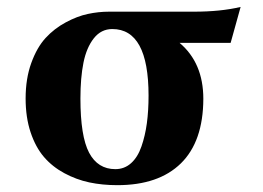

<svg xmlns="http://www.w3.org/2000/svg" viewBox="-20 -524 761 556"><path d="M212.9 -238.8Q212.9 -129.4 238 -81.8Q263.2 -34.2 314 -34.2Q340.3 -34.2 359.6 -51.5Q378.9 -68.8 389.6 -99.9Q400.4 -130.9 405.3 -167.2Q410.2 -203.6 410.2 -247.1Q410.2 -439.9 305.2 -439.9Q272.9 -439.9 251.7 -413.1Q230.5 -386.2 221.7 -342.5Q212.9 -298.8 212.9 -238.8ZM54.2 -238.8Q54.2 -296.4 70.6 -341.6Q86.9 -386.7 112.1 -414.1Q137.2 -441.4 170.4 -459.2Q203.6 -477.1 234.4 -483.6Q265.1 -490.2 295.9 -490.2H542Q619.1 -490.2 676.8 -503.9L647.9 -399.9H500Q568.8 -341.8 568.8 -237.8Q568.4 -114.3 503.9 -51Q439.5 12.2 319.8 12.2Q276.4 12.2 238.5 4.2Q200.7 -3.9 166.3 -22.5Q131.8 -41 107.4 -69.3Q83 -97.7 68.6 -140.9Q54.2 -184.1 54.2 -238.8Z"/></svg>

Font: Linguistics Pro
Style: Bold
Weight: 700
Designer: Stefan Peev, Context Ltd
Foundry: Stefan Peev, Context Ltd
Version: Version 001.000